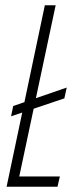

<svg xmlns="http://www.w3.org/2000/svg" viewBox="-20 -708 283 728"><path d="M22 -267 30 -306 233 -376 224 -335ZM5 0 150 -688H191L53 -39H207L198 0Z"/></svg>

Font: Saira UltraCondensed ExtraLight
Style: Italic
Weight: 250
Width: 1
Italic angle: -12°
Designer: Hector Gatti with collaboration of the Omnibus-Type team
Foundry: Omnibus-Type
Version: Version 1.101